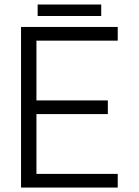

<svg xmlns="http://www.w3.org/2000/svg" viewBox="-20 -844 624 864"><path d="M465.3 -392.1V-330.6H144V-61.5H509.8V0H74.7V-722.7H509.8V-661.1H144V-392.1ZM149.4 -772V-823.7H435.5V-772Z"/></svg>

Font: Giphurs Light
Style: Regular
Weight: 300
Version: Version 0.920; ttfautohint (v1.8.4.7-5d5b)